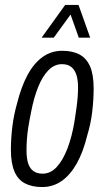

<svg xmlns="http://www.w3.org/2000/svg" viewBox="-20 -743 422 775"><path d="M150 12Q109 12 80.5 -3Q52 -18 38 -51.5Q24 -85 24 -138Q24 -185 30 -233Q36 -281 49 -326Q66 -394 91.5 -441Q117 -488 152 -513Q187 -538 231 -538Q273 -538 301 -523Q329 -508 343.5 -475Q358 -442 358 -386Q358 -339 352 -290Q346 -241 332 -196Q316 -130 290 -83.5Q264 -37 229 -12.5Q194 12 150 12ZM152 -42Q184 -42 209 -69Q234 -96 252 -143Q270 -190 280 -249Q285 -281 288.5 -306Q292 -331 293.5 -351.5Q295 -372 295 -390Q295 -423 287.5 -443.5Q280 -464 266 -474Q252 -484 230 -484Q200 -484 176 -460Q152 -436 134.5 -393Q117 -350 106 -293Q99 -259 94.5 -231Q90 -203 88.5 -179.5Q87 -156 87 -136Q87 -103 94 -82.5Q101 -62 115.5 -52Q130 -42 152 -42ZM148 -591 243 -723H297L344 -591H298L255 -712H285L197 -591Z"/></svg>

Font: Archivo ExtraCondensed Light
Style: Italic
Weight: 300
Width: 2
Italic angle: -10°
Designer: Hector Gatti
Foundry: Omnibus-Type
Version: Version 2.001